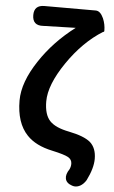

<svg xmlns="http://www.w3.org/2000/svg" viewBox="-64 -840 643 1080"><g transform="rotate(5 257.5 -300.0)"><path d="M385 195Q352 184 347 159Q342 135 363 104Q370 89 370 73Q370 49 348 36.5Q326 24 257 9Q162 -11 113 -63Q49 -130 49 -257Q49 -360 131 -483Q208 -600 328 -691Q318 -691 290 -690Q194 -688 145 -686Q84 -682 84 -742Q84 -798 142 -798H287H432Q458 -798 476 -758Q490 -725 490 -689Q490 -682 486 -682H484Q373 -613 286 -485.5Q199 -358 199 -265Q199 -190 232 -155Q264 -121 342 -106Q427 -89 463 -59Q499 -27 499 34Q499 87 464 157Q450 180 430 191Q407 203 385 195Z"/></g></svg>

Font: GenSenRounded TW B
Style: Regular
Weight: 700
Version: Version 1.501;PS 1;hotconv 16.6.51;makeotf.lib2.5.65220